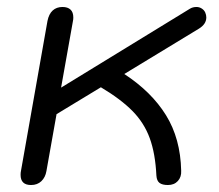

<svg xmlns="http://www.w3.org/2000/svg" viewBox="-20 -520 628 550"><path d="M39 -19Q39 -26 40 -30L116 -460Q120 -480 131 -490Q142 -500 159 -500Q174 -500 182 -492.5Q190 -485 190 -470Q190 -464 189 -460L155 -269L524 -495Q532 -500 543 -500Q551 -500 558 -495.5Q565 -491 568 -484Q571 -477 571 -470Q571 -451 550 -438L336 -308Q414 -257 455.5 -190Q497 -123 499 -31Q500 -13 489.5 -1.5Q479 10 461 10Q445 10 437 4Q429 -2 428 -17Q425 -80 409 -124Q393 -168 359.5 -202Q326 -236 269 -270L142 -193L113 -30Q110 -12 98.5 -1Q87 10 69 10Q39 10 39 -19Z"/></svg>

Font: Kodchasan
Style: Italic
Weight: 400
Italic angle: -10°
Version: Version 1.000; ttfautohint (v1.6)